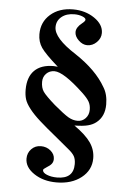

<svg xmlns="http://www.w3.org/2000/svg" viewBox="-56 -719 612 890"><g transform="rotate(5 250.0 -274.0)"><path d="M280.8 -30.8 226.1 -76.2Q171.9 -120.1 141.4 -147.5Q110.8 -174.8 91.8 -199.2Q72.8 -223.6 66.9 -242.7Q61 -261.7 61 -287.1Q61 -345.7 91.8 -376.5Q122.6 -407.2 181.2 -407.2Q188.5 -407.2 200.2 -405.8Q139.6 -459 120.8 -486.3Q102.1 -513.7 102.1 -548.8Q102.1 -605.5 142.8 -641.1Q183.6 -676.8 248 -676.8Q305.2 -676.8 347.7 -647.7Q390.1 -618.7 390.1 -579.1Q390.1 -554.7 371.1 -535.9Q352.1 -517.1 327.1 -517.1Q305.7 -517.1 286.9 -535.2Q268.1 -553.2 268.1 -573.2Q268.1 -595.2 294.9 -616.2Q309.1 -627.4 309.1 -633.8Q309.1 -642.1 293 -648.4Q276.9 -654.8 255.9 -654.8Q219.2 -654.8 196.5 -636.2Q173.8 -617.7 173.8 -587.9Q173.8 -537.1 276.9 -471.2Q375.5 -406.2 418.9 -330.1Q439 -298.3 439 -251Q439 -195.3 401.9 -166Q386.2 -153.3 363.3 -147.5Q340.3 -141.6 300.8 -141.1Q355 -103 377.9 -69.8Q400.9 -36.6 400.9 2.9Q400.9 58.1 355.7 93.5Q310.5 128.9 240.2 128.9Q179.2 128.9 136 100.1Q92.8 71.3 92.8 30.8Q92.8 4.4 110.6 -13.9Q128.4 -32.2 154.8 -32.2Q181.2 -32.2 200.2 -16.1Q219.2 0 219.2 22Q219.2 34.7 212.4 43.9Q205.6 53.2 189 63Q173.8 72.3 173.8 77.1Q173.8 89.4 193.8 97.7Q213.9 106 241.2 106Q317.9 106 317.9 37.1Q317.9 14.6 310.1 0.5Q302.2 -13.7 280.8 -30.8ZM187 -383.8Q164.1 -383.8 148.9 -368.4Q133.8 -353 133.8 -330.1Q133.8 -302.2 145.8 -284.7Q157.7 -267.1 202.1 -228Q248.5 -189 269.8 -176.5Q291 -164.1 313 -164.1Q335.4 -164.1 350.3 -180.2Q365.2 -196.3 365.2 -220.2Q365.2 -241.2 356.4 -257.1Q347.7 -272.9 323.2 -295.9Q229.5 -383.8 187 -383.8Z"/></g></svg>

Font: Accordance
Style: Bold
Weight: 700
Version: Version 1.2 (build January 31, 2020) Miklal Software Solutio